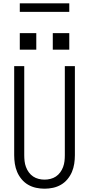

<svg xmlns="http://www.w3.org/2000/svg" viewBox="-20 -1136 540 1164"><path d="M250 8Q224 8 198.5 2.5Q173 -3 150.5 -16Q128 -29 111 -49.5Q94 -70 84 -93.5Q74 -117 70 -143Q66 -169 66 -195V-735H127V-195Q127 -177 129 -159Q131 -141 137.5 -123.5Q144 -106 155 -91Q166 -76 181 -66Q196 -56 214 -51.5Q232 -47 250 -47Q268 -47 286 -51.5Q304 -56 319 -66Q334 -76 345 -91Q356 -106 362.5 -123.5Q369 -141 371 -159Q373 -177 373 -195V-735H434V-195Q434 -169 430 -143Q426 -117 416 -93.5Q406 -70 389 -49.5Q372 -29 349.5 -16Q327 -3 301.5 2.5Q276 8 250 8ZM300 -835V-935H400V-835ZM100 -835V-935H200V-835ZM100 -1064V-1116H400V-1064Z"/></svg>

Font: Iosevka Fixed SS04 Light
Style: Regular
Weight: 300
Monospace: yes
Designer: Belleve Invis
Foundry: Belleve Invis
Version: Version 32.5.0